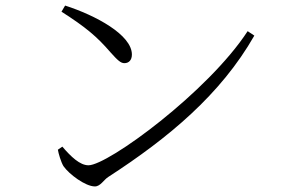

<svg xmlns="http://www.w3.org/2000/svg" viewBox="-20 -698 1040 690"><path d="M214 -678 201 -656C287 -601 328 -567 377 -510C403 -481 414 -471 427 -471C443 -471 454 -482 454 -502C454 -573 323 -643 214 -678ZM870 -586C728 -368 368 -104 298 -104C267 -104 235 -135 204 -171L188 -160C190 -147 199 -116 208 -101C228 -72 287 -28 321 -28C341 -28 353 -52 369 -62C585 -202 773 -358 894 -570Z"/></svg>

Font: Noto Serif CJK HK Light
Style: Regular
Weight: 300
Designer: Ryoko NISHIZUKA 西塚涼子 (kana & ideographs); Frank Grießhammer (Latin, Greek & Cyrillic); Wenlong ZHANG 张文龙 (bopomofo); San
Foundry: Adobe
Version: Version 2.001;hotconv 1.1.0;makeotfexe 2.6.0